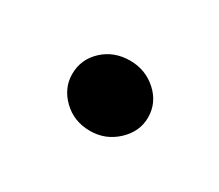

<svg xmlns="http://www.w3.org/2000/svg" viewBox="-40 -418 270 237"><g transform="rotate(30 95.5 -300.0)"><path d="M96 -250Q73 -250 57.5 -265Q42 -280 42 -300Q42 -321 57.5 -335.5Q73 -350 96 -350Q118 -350 134 -335.5Q150 -321 150 -300Q150 -280 134 -265Q118 -250 96 -250Z"/></g></svg>

Font: Dosis ExtraLight Medium
Style: Regular
Weight: 500
Version: Version 3.001; ttfautohint (v1.8.2)